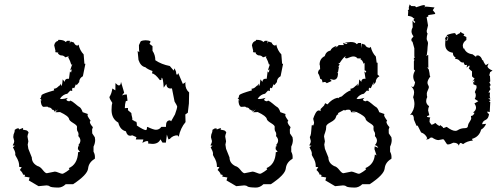

<svg xmlns="http://www.w3.org/2000/svg" viewBox="-20 -639 2262 863"><path d="M241.7 204.1Q209.5 203.6 203.9 199Q198.2 194.3 189 194.3L153.3 197.8L109.4 171.9L113.3 158.7L90.3 154.8L92.3 148.9L88.9 145.5L84 146.5Q81.1 135.3 69.3 125L77.6 112.3L66.4 111.3Q66.4 97.2 63.5 88.4Q59.6 76.2 51.3 63Q48.3 58.6 48.3 54.7L48.8 51.3Q48.8 42 38.1 22.9L46.9 16.1L37.1 14.6Q43.9 3.4 43.9 -5.4L39.6 -22.5Q40.5 -36.6 43.2 -40.3Q45.9 -43.9 46.4 -55.7L57.1 -62H64.9L65.4 -57.1L84 -64L83 -56.2Q89.8 -55.2 97.2 -53.5Q104.5 -51.8 108.4 -43.5Q103.5 -31.2 103.5 -25.4L107.4 -3.9L104.5 11.2L107.4 29.8L123 68.8Q123 94.2 148.9 107.4Q160.6 109.9 172.1 124.8Q183.6 139.6 190.4 139.6L226.6 132.3Q231.9 132.3 243.9 137.2Q255.9 142.1 259.8 142.1Q264.6 142.1 278.6 132.8Q292.5 123.5 292.5 121.1L289.1 116.7Q328.6 100.1 331.1 44.9L339.4 43.9L330.1 31.2L331.1 19L336.9 17.6L332 13.2Q341.3 3.4 341.3 -7.3Q341.3 -17.6 332 -27.3L333 -35.2Q333 -43 329.3 -47.4Q325.7 -51.8 325.7 -60.5L326.2 -69.3Q326.2 -75.7 308.8 -86.2Q291.5 -96.7 290.5 -104Q288.6 -117.2 250 -135.3L229 -134.3L241.2 -147.5L228.5 -137.7L229 -147.9L224.6 -134.8Q224.6 -146 214.4 -146Q210 -156.2 198.2 -156.2L193.4 -159.7L175.3 -158.7Q164.1 -162.1 163.1 -188.5L168 -188L159.2 -198.2H163.1L167 -211.9Q173.8 -218.8 223.6 -232.9L221.7 -240.2Q232.4 -240.7 239.7 -248Q247.1 -255.4 249.5 -255.4L253.9 -263.2L254.9 -252.9Q259.8 -252.9 261.7 -282.2L271 -271Q271.5 -285.2 285.6 -285.2L290 -284.7L294.4 -318.4L299.3 -312.5L302.7 -327.6L295.4 -322.8L305.2 -352.1L300.8 -347.2Q295.9 -364.7 286.6 -381.8L289.1 -386.2L273.4 -381.3Q266.6 -390.1 254.4 -390.1Q249 -390.1 240.7 -397.9L242.2 -402.3L228 -404.8L229.5 -409.7L223.6 -435.5Q227.1 -452.1 240.2 -455.1L242.7 -460Q268.1 -460 274.9 -450.2L282.2 -455.6H293.9V-443.4L297.4 -452.6L312 -447.8Q317.9 -434.1 328.6 -434.1L333 -438.5Q338.9 -412.1 356 -394.5L359.4 -352.5L363.8 -352.1L352.5 -296.4Q335.9 -287.1 335.9 -270L324.7 -256.3L321.3 -260.7L313.5 -242.2L308.6 -244.6Q304.2 -244.6 304.2 -235.4L304.7 -230L295.9 -231.9L282.7 -217.8Q262.7 -214.8 249.5 -195.3Q253.4 -193.8 257.8 -193.8Q266.1 -193.8 285.2 -199.2L278.3 -191.9Q278.8 -185.1 291.5 -183.6L296.4 -187Q304.7 -184.1 317.4 -173.1Q330.1 -162.1 335 -159.2Q344.7 -155.3 351.6 -134.8L376.5 -126L373 -123.5Q373 -117.2 378.7 -108.9Q384.3 -100.6 387.2 -96.2L383.8 -91.8Q383.8 -82.5 397.5 -67.4L394 -57.1L394.5 -39.6L406.2 -22L407.7 -9.8Q407.7 4.9 400.4 20V43Q406.7 53.7 406.7 67.4L406.2 74.7Q378.9 90.3 376 118.4Q373 146.5 308.6 189H275.4Q259.8 204.1 241.7 204.1Z M665 7.8 645.5 5.9 646.5 0Q646.5 -4.9 641.6 -4.9Q632.8 -4.9 620.1 3.4L624.5 -12.2H590.3L593.3 -22.5L574.7 -30.8L565.4 -28.8Q551.3 -28.8 545.9 -48.8Q519.5 -55.2 511.7 -87.9Q481.4 -105 481.4 -145Q481.4 -166.5 484.9 -176.3Q473.6 -192.4 471.7 -202.6Q482.4 -219.7 484.9 -241.2L498.5 -232.9L499 -265.6Q509.3 -254.9 514.6 -254.9Q522.5 -254.9 523.9 -271L538.1 -222.7L527.8 -209.5Q535.6 -214.4 549.8 -214.4L553.2 -186.5L545.4 -184.1Q541.5 -172.4 541 -152.8L555.2 -153.8V-143.6L570.3 -130.9Q570.3 -125 574.7 -107.9V-100.1L582.5 -96.2Q586.4 -92.3 590.8 -92.3Q595.2 -92.3 595.2 -74.7Q626 -54.2 635.7 -54.2Q640.6 -54.2 640.6 -66.4L642.6 -68.8Q669.9 -55.7 680.7 -55.7Q696.3 -55.7 705.1 -68.8H726.1V-74.2Q726.1 -98.1 744.6 -98.1L749 -93.8L766.6 -125Q776.4 -152.3 776.4 -160.2Q776.4 -163.1 764.6 -182.6L752.9 -241.7L747.1 -241.2Q729 -241.2 727.5 -261.7L715.8 -245.1Q713.4 -289.6 706.5 -289.6L705.1 -279.8L698.7 -278.8Q676.8 -308.1 663.1 -309.1L665.5 -319.8Q643.1 -327.6 633.3 -336.9Q612.3 -340.8 602.5 -369.6L598.6 -409.7L606 -404.8Q604.5 -414.6 604.5 -436L611.8 -452.1Q614.7 -457 634.8 -458Q647.9 -458 656.2 -453.6Q656.2 -446.8 651.9 -441.9L665.5 -431.6V-410.6Q678.2 -392.1 678.2 -368.2Q705.6 -349.6 743.2 -342.3L760.7 -321.8L764.6 -332L771.5 -315.9Q771.5 -302.7 776.9 -302.7L781.2 -310.5L801.8 -261.7L814.5 -269.5L813 -263.7Q813 -237.8 830.1 -223.6L829.1 -173.8L824.2 -132.3L813 -124.5L814 -90.3Q791.5 -64 783.2 -24.4L777.8 -30.8Q757.3 -30.8 743.2 -14.6L737.3 -12.2L730 -34.2L725.6 2H710.4L701.2 -12.7Q691.9 7.8 665 7.8Z M1130.4 204.1Q1098.1 203.6 1092.5 199Q1086.9 194.3 1077.6 194.3L1042 197.8L998 171.9L1002 158.7L979 154.8L981 148.9L977.5 145.5L972.7 146.5Q969.7 135.3 958 125L966.3 112.3L955.1 111.3Q955.1 97.2 952.1 88.4Q948.2 76.2 939.9 63Q937 58.6 937 54.7L937.5 51.3Q937.5 42 926.8 22.9L935.5 16.1L925.8 14.6Q932.6 3.4 932.6 -5.4L928.2 -22.5Q929.2 -36.6 931.9 -40.3Q934.6 -43.9 935.1 -55.7L945.8 -62H953.6L954.1 -57.1L972.7 -64L971.7 -56.2Q978.5 -55.2 985.8 -53.5Q993.2 -51.8 997.1 -43.5Q992.2 -31.2 992.2 -25.4L996.1 -3.9L993.2 11.2L996.1 29.8L1011.7 68.8Q1011.7 94.2 1037.6 107.4Q1049.3 109.9 1060.8 124.8Q1072.3 139.6 1079.1 139.6L1115.2 132.3Q1120.6 132.3 1132.6 137.2Q1144.5 142.1 1148.4 142.1Q1153.3 142.1 1167.2 132.8Q1181.2 123.5 1181.2 121.1L1177.7 116.7Q1217.3 100.1 1219.7 44.9L1228 43.9L1218.8 31.2L1219.7 19L1225.6 17.6L1220.7 13.2Q1230 3.4 1230 -7.3Q1230 -17.6 1220.7 -27.3L1221.7 -35.2Q1221.7 -43 1218 -47.4Q1214.4 -51.8 1214.4 -60.5L1214.8 -69.3Q1214.8 -75.7 1197.5 -86.2Q1180.2 -96.7 1179.2 -104Q1177.2 -117.2 1138.7 -135.3L1117.7 -134.3L1129.9 -147.5L1117.2 -137.7L1117.7 -147.9L1113.3 -134.8Q1113.3 -146 1103 -146Q1098.6 -156.2 1086.9 -156.2L1082 -159.7L1064 -158.7Q1052.7 -162.1 1051.8 -188.5L1056.6 -188L1047.9 -198.2H1051.8L1055.7 -211.9Q1062.5 -218.8 1112.3 -232.9L1110.4 -240.2Q1121.1 -240.7 1128.4 -248Q1135.7 -255.4 1138.2 -255.4L1142.6 -263.2L1143.6 -252.9Q1148.4 -252.9 1150.4 -282.2L1159.7 -271Q1160.2 -285.2 1174.3 -285.2L1178.7 -284.7L1183.1 -318.4L1188 -312.5L1191.4 -327.6L1184.1 -322.8L1193.8 -352.1L1189.5 -347.2Q1184.6 -364.7 1175.3 -381.8L1177.7 -386.2L1162.1 -381.3Q1155.3 -390.1 1143.1 -390.1Q1137.7 -390.1 1129.4 -397.9L1130.9 -402.3L1116.7 -404.8L1118.2 -409.7L1112.3 -435.5Q1115.7 -452.1 1128.9 -455.1L1131.3 -460Q1156.7 -460 1163.6 -450.2L1170.9 -455.6H1182.6V-443.4L1186 -452.6L1200.7 -447.8Q1206.5 -434.1 1217.3 -434.1L1221.7 -438.5Q1227.5 -412.1 1244.6 -394.5L1248 -352.5L1252.4 -352.1L1241.2 -296.4Q1224.6 -287.1 1224.6 -270L1213.4 -256.3L1210 -260.7L1202.1 -242.2L1197.3 -244.6Q1192.9 -244.6 1192.9 -235.4L1193.4 -230L1184.6 -231.9L1171.4 -217.8Q1151.4 -214.8 1138.2 -195.3Q1142.1 -193.8 1146.5 -193.8Q1154.8 -193.8 1173.8 -199.2L1167 -191.9Q1167.5 -185.1 1180.2 -183.6L1185.1 -187Q1193.4 -184.1 1206.1 -173.1Q1218.8 -162.1 1223.6 -159.2Q1233.4 -155.3 1240.2 -134.8L1265.1 -126L1261.7 -123.5Q1261.7 -117.2 1267.3 -108.9Q1272.9 -100.6 1275.9 -96.2L1272.5 -91.8Q1272.5 -82.5 1286.1 -67.4L1282.7 -57.1L1283.2 -39.6L1294.9 -22L1296.4 -9.8Q1296.4 4.9 1289.1 20V43Q1295.4 53.7 1295.4 67.4L1294.9 74.7Q1267.6 90.3 1264.6 118.4Q1261.7 146.5 1197.3 189H1164.1Q1148.4 204.1 1130.4 204.1Z M1592.8 142.1Q1597.7 142.1 1611.6 132.8Q1625.5 123.5 1625.5 121.1L1622.1 116.7Q1661.6 100.1 1665 55.2L1672.4 59.6L1663.1 31.2L1664.1 19L1680.2 25.4Q1675.8 15.6 1665 13.2Q1674.3 3.4 1674.3 -7.3Q1674.3 -17.6 1665 -27.3L1666 -35.2Q1666 -43 1662.4 -47.4Q1658.7 -51.8 1658.7 -60.5L1659.2 -69.3Q1659.2 -75.7 1641.8 -86.2Q1624.5 -96.7 1623.5 -104Q1621.6 -117.2 1583 -135.3L1565.4 -138.7V-140.1L1562.5 -137.7L1580.6 -133.8L1557.6 -134.8Q1557.6 -146 1547.4 -146Q1532.2 -146 1531.2 -141.6L1526.4 -145L1499 -130.4L1501 -126Q1491.7 -122.1 1490.2 -113.3Q1487.3 -100.6 1466.6 -89.8Q1445.8 -79.1 1445.8 -69.3L1446.3 -68.8Q1446.3 -55.7 1441.4 -43.5Q1436.5 -31.2 1436.5 -25.4L1440.4 -3.9L1437.5 11.2L1440.4 29.8L1456.1 68.8Q1456.1 94.2 1481.9 107.4Q1493.7 109.9 1505.1 124.8Q1516.6 139.6 1523.4 139.6L1559.6 132.3Q1564.9 132.3 1576.9 137.2Q1588.9 142.1 1592.8 142.1ZM1574.7 204.1Q1542.5 203.6 1536.9 199Q1531.2 194.3 1522 194.3L1486.3 197.8L1442.4 171.9L1446.3 158.7L1423.3 154.8L1425.3 148.9L1421.9 145.5L1417 146.5Q1414.1 135.3 1402.3 125L1410.6 112.3L1399.4 111.3Q1399.4 97.2 1396.5 88.4Q1392.6 76.2 1384.3 63Q1381.3 58.6 1381.3 54.7L1381.8 51.3Q1381.8 42 1371.1 22.9L1379.9 16.1L1370.1 14.6Q1377 3.4 1377 -5.4L1372.6 -22.5Q1372.6 -23.9 1373.5 -24.9Q1374.5 -25.9 1375.5 -29.1Q1376.5 -32.2 1377.7 -38.1Q1378.9 -43.9 1379.4 -55.7Q1380.4 -77.6 1382.8 -77.6L1386.7 -74.2Q1387.7 -74.2 1389.6 -78.6Q1391.6 -83 1391.6 -88.9L1387.7 -105Q1391.1 -116.7 1397.9 -129.6Q1404.8 -142.6 1413.1 -142.6Q1417 -142.6 1420.9 -139.2V-148.9L1436.5 -164.6L1441.4 -175.3L1452.1 -169.9Q1471.7 -193.8 1497.1 -199.7L1500 -197.3Q1506.3 -203.6 1516.1 -205.6Q1539.6 -228 1556.6 -232.9L1554.7 -240.2Q1565.4 -240.7 1572.8 -248Q1580.1 -255.4 1582.5 -255.4L1586.9 -263.2L1587.9 -252.9Q1592.8 -252.9 1594.7 -282.2L1604 -271Q1604.5 -285.2 1618.7 -285.2L1623 -284.7L1617.7 -318.4L1622.6 -312.5L1626 -315.9Q1626 -321.3 1618.7 -322.8V-356.9L1614.3 -352.1Q1609.4 -369.6 1600.1 -372.1L1602.5 -376.5H1586.9Q1580.1 -385.3 1567.9 -385.3Q1559.6 -385.3 1539.1 -376.5L1529.8 -378.4L1534.2 -385.7Q1526.4 -385.7 1506.3 -355L1500.5 -356L1506.8 -348.6L1498.5 -337.9L1503.9 -340.8L1499 -313L1495.1 -315.9L1499.5 -308.1Q1498 -280.3 1479.5 -280.3L1462.9 -283.7L1470.7 -274.9L1448.7 -265.1Q1444.8 -270.5 1439 -270.5L1429.7 -268.6L1426.8 -281.2L1418.9 -285.2Q1417 -298.8 1409.2 -310.5Q1410.6 -325.2 1418.9 -328.1Q1418.5 -346.7 1416.5 -348.6Q1416.5 -375.5 1439.5 -386.7Q1445.3 -407.7 1465.8 -412.1Q1469.7 -425.3 1493.7 -433.1L1487.3 -424.3L1502 -434.1L1499 -436.5H1525.4L1522 -446.8Q1531.7 -441.4 1538.1 -441.4L1542 -444.8L1528.8 -447.3L1556.2 -450.2Q1576.7 -450.2 1583.5 -440.4L1590.8 -445.8H1602.5L1605.5 -422.4L1606 -442.9L1620.6 -438Q1626.5 -424.3 1642.1 -424.3L1646.5 -428.7Q1652.3 -402.3 1669.4 -384.8L1672.9 -357.4L1677.2 -356.9V-303.7L1685.5 -296.4Q1668.9 -287.1 1668.9 -270L1657.7 -256.3L1660.2 -271L1646.5 -242.2L1641.6 -244.6Q1637.2 -244.6 1637.2 -235.4L1637.7 -230L1628.9 -231.9L1615.7 -217.8Q1595.7 -214.8 1582.5 -195.3Q1586.4 -193.8 1590.8 -193.8Q1599.1 -193.8 1618.2 -199.2L1611.3 -191.9Q1611.8 -185.1 1624.5 -183.6L1629.4 -187Q1637.7 -184.1 1650.4 -173.1Q1663.1 -162.1 1668 -159.2Q1677.7 -155.3 1684.6 -134.8L1709.5 -126L1706.1 -123.5Q1706.1 -117.2 1711.7 -108.9Q1717.3 -100.6 1720.2 -96.2L1716.8 -91.8Q1716.8 -82.5 1730.5 -67.4L1727.1 -57.1L1727.5 -39.6L1739.3 -22L1740.7 -9.8Q1740.7 4.9 1733.4 20V43Q1739.7 53.7 1739.7 67.4L1739.3 74.7Q1711.9 90.3 1709 118.4Q1706.1 146.5 1641.6 189H1608.4Q1592.8 204.1 1574.7 204.1Z M2042.5 15.6Q2038.1 2.4 2017.6 2.4Q2002.4 10.3 1992.7 10.3Q1988.3 10.3 1981.9 -1.5Q1975.6 -13.2 1971.2 -13.2L1950.7 -9.3Q1939 -9.3 1921.9 -21Q1909.7 -20.5 1909.2 -14.2L1895 -11.7L1900.4 -17.6Q1893.1 -36.6 1872.6 -43.9L1857.4 -74.2L1852.1 -73.7L1840.3 -101.6Q1840.3 -123.5 1830.1 -123.5L1823.2 -121.6Q1842.8 -145.5 1842.8 -170.9Q1842.8 -186 1836.9 -202.1Q1841.3 -213.9 1841.3 -224.1Q1841.3 -238.8 1827.6 -251L1836.4 -247.6Q1842.3 -251 1845.7 -269Q1837.4 -281.7 1837.4 -294.9Q1837.4 -307.6 1845.7 -321.8L1840.3 -326.7V-363.8L1843.8 -372.6L1840.3 -370.1V-379.9L1844.2 -377.9L1842.3 -386.7V-421.9L1834 -451.7Q1829.1 -451.7 1829.1 -461.9Q1829.1 -464.8 1833.5 -469.2Q1837.9 -473.6 1838.4 -476.1Q1829.6 -486.8 1829.6 -498.5Q1829.6 -506.8 1835 -516.6L1834 -546.9L1842.3 -535.6L1846.7 -540L1838.4 -548.3L1842.8 -558.6L1837.4 -556.6Q1836.4 -564.5 1813.5 -567.9L1814.9 -587.4L1813 -592.8Q1817.9 -592.8 1817.9 -600.1L1817.4 -606L1821.3 -619.1L1828.6 -611.8L1845.7 -611.3L1850.6 -606.4Q1878.4 -616.2 1886.2 -616.2L1891.1 -613.3L1887.7 -604.5L1892.1 -609.4Q1899.4 -609.4 1933.1 -605.5L1925.3 -593.3L1935.5 -580.6L1936 -576.2L1904.8 -571.3L1905.3 -564.9L1897.5 -562L1903.8 -524.9L1897.9 -500Q1897.9 -491.2 1901.9 -488.8Q1897.9 -475.1 1897.9 -465.3Q1897.9 -459.5 1900.9 -455.1Q1903.8 -450.7 1903.8 -443.8L1901.9 -427.2Q1901.9 -415.5 1898.4 -392.1L1894.5 -387.7L1904.8 -392.1L1905.3 -334L1899.4 -337.4L1907.2 -326.7Q1911.6 -307.6 1911.6 -300.3L1914.1 -295.4Q1901.4 -278.3 1901.4 -267.6Q1901.4 -261.7 1904.5 -256.6Q1907.7 -251.5 1907.7 -247.1Q1907.7 -243.7 1903.1 -233.6Q1898.4 -223.6 1898.4 -218.8Q1898.4 -206.5 1900.4 -203.1Q1895.5 -193.8 1895.5 -184.6Q1895.5 -170.9 1908.7 -161.6Q1904.3 -151.9 1904.3 -142.6L1909.7 -121.1Q1898.9 -117.7 1898.9 -115.2Q1898.9 -112.3 1914.1 -110.8Q1910.6 -104.5 1910.6 -90.8L1918.9 -78.6Q1926.3 -78.6 1937 -86.4Q1949.7 -73.2 1957 -73.2L1960.4 -77.1Q1961.4 -73.7 1966.1 -71Q1970.7 -68.4 1971.2 -65.9Q1971.7 -63.5 1974.1 -63.5L1987.8 -68.8Q2011.7 -50.8 2026.4 -50.8Q2032.7 -50.8 2037.1 -53.7Q2050.8 -63 2070.3 -63Q2083.5 -63 2083.5 -75.2Q2084 -81.5 2091.1 -91.8Q2098.1 -102.1 2098.1 -107.4L2096.7 -117.7Q2107.4 -117.7 2112.8 -131.8L2106 -133.3Q2119.6 -142.6 2119.6 -154.8Q2119.6 -164.1 2112.3 -173.8L2129.9 -184.1L2113.8 -194.3Q2118.7 -202.1 2118.7 -210.9Q2118.7 -218.3 2114.3 -225.1L2122.1 -244.1L2121.6 -254.4L2108.4 -259.8L2106.4 -269.5L2115.7 -270L2109.4 -272.9L2113.3 -279.3L2102.5 -272L2113.3 -286.1Q2108.4 -288.6 2101.6 -295.9V-318.4Q2093.3 -324.2 2086.9 -332L2090.8 -338.9L2088.9 -345.2L2077.1 -335L2079.1 -347.2L2069.3 -346.7L2062.5 -359.9L2060.5 -357.9Q2052.2 -357.9 2045.7 -366Q2039.1 -374 2025.4 -374.5L2027.8 -380.9Q2015.6 -385.7 2015.6 -401.9Q1981 -407.2 1981 -439.9L1981.9 -459L1989.3 -456.1Q1994.6 -459.5 1994.6 -472.7L1987.3 -481Q2010.7 -490.2 2025.9 -490.2Q2026.4 -485.8 2032.2 -481.4L2040 -486.8Q2048.8 -488.8 2049.3 -496.1Q2057.1 -489.3 2066.9 -485.8Q2066.9 -481.9 2063 -479L2076.2 -472.7V-459.5Q2060.1 -448.2 2060.1 -433.1L2063 -419.4L2065.4 -422.9Q2074.7 -398.4 2104 -395L2119.1 -383.8L2124.5 -392.1L2127 -386.7L2127.9 -390.6Q2144 -386.2 2147.9 -366.7L2150.4 -370.6Q2154.3 -356.9 2163.6 -346.2L2176.3 -353.5L2170.9 -341.3Q2172.4 -330.6 2193.8 -321.8L2183.1 -314.9L2178.2 -296.9L2182.1 -300.8L2183.6 -273.4L2179.7 -269Q2182.6 -261.7 2186 -255.4Q2181.2 -255.4 2181.2 -249.5L2183.1 -239.3L2186 -241.2Q2180.2 -232.4 2175.3 -222.7L2182.6 -223.6L2181.2 -210.4Q2181.2 -200.2 2184.6 -196.8H2174.3Q2184.6 -190.9 2184.6 -188L2178.7 -184.1Q2178.7 -182.1 2183.6 -180.2L2181.2 -135.3L2170.4 -137.7Q2170.4 -128.9 2178.2 -127Q2175.8 -105.5 2162.4 -99.9Q2148.9 -94.2 2147 -80.6L2165 -82.5Q2157.2 -64.5 2142.6 -56.6Q2134.3 -23.9 2101.1 -14.6L2105.5 -7.3Q2079.1 -4.9 2061.5 8.8L2051.8 3.4Q2045.4 3.4 2042.5 15.6ZM1989.3 -458 1979.5 -462.4 1985.4 -476.1 1993.2 -471.7Z"/></svg>

Font: Truetypewriter PolyglOTT
Style: Regular
Weight: 400
Designer: Sergey Beatoff a.k.a. Sam_T
Version: Version 3.76